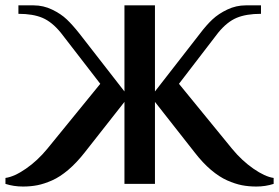

<svg xmlns="http://www.w3.org/2000/svg" viewBox="-30 -680 1032 710"><path d="M55.2 9.8Q20.5 9.8 -9.8 0V-22Q22.9 -26.4 65.9 -56.2Q108.9 -85.9 145 -129.9L340.8 -370.1L194.8 -559.1Q162.1 -599.1 127 -614Q91.8 -628.9 38.1 -628.9V-660.2H94.2Q130.4 -660.2 162.8 -644.5Q195.3 -628.9 217 -608.2Q238.8 -587.4 264.2 -555.2L430.2 -341.8V-660.2H543V-341.8L709 -555.2Q732.9 -586.9 755.6 -608.2Q778.3 -629.4 810.8 -644.8Q843.3 -660.2 878.9 -660.2H935.1V-628.9Q880.4 -628.9 845 -614Q809.6 -599.1 776.9 -559.1L631.8 -370.1L828.1 -129.9Q864.3 -85.9 907.2 -56.2Q950.2 -26.4 981.9 -22V0Q951.7 9.8 918 9.8Q889.2 9.8 864.3 4.9Q839.4 0 810.1 -12.9Q780.8 -25.9 750.2 -51.8Q719.7 -77.6 689.9 -116.2L543 -303.2V0H430.2V-303.2L283.2 -116.2Q252.9 -77.6 222.4 -51.8Q191.9 -25.9 162.6 -12.9Q133.3 0 108.4 4.9Q83.5 9.8 55.2 9.8Z"/></svg>

Font: El Messiri SemiBold
Style: Regular
Weight: 600
Designer: Mohamed Gaber
Foundry: Kief Type Foundry
Version: Version 2.007;PS 002.007;hotconv 1.0.88;makeotf.lib2.5.64775